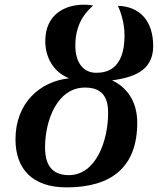

<svg xmlns="http://www.w3.org/2000/svg" viewBox="-20 -800 683 831"><path d="M268 11C464 11 574 -78 574 -269C574 -365 525 -425 465 -452C546 -464 643 -487 643 -600C643 -710 585 -772 490 -775C501 -753 519 -702 519 -647C519 -495 436 -485 396 -485C344 -485 306 -525 306 -603C306 -709 362 -756 383 -776C304 -791 176 -765 176 -621C176 -557 207 -490 279 -461C154 -448 47 -355 47 -197C47 -68 121 11 268 11ZM278 -42C202 -42 175 -90 175 -162C175 -278 227 -421 348 -421C421 -421 448 -381 448 -311C448 -192 396 -42 278 -42Z"/></svg>

Font: Noto Serif Semi
Style: Italic
Weight: 600
Italic angle: -12°
Designer: Monotype Design Team
Foundry: Monotype Imaging Inc.
Version: Version 1.901